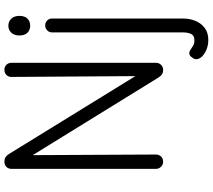

<svg xmlns="http://www.w3.org/2000/svg" viewBox="-67 -683 965 871"><g transform="rotate(-90 415.5 -247.5)"><path d="M117 10Q104 10 94.5 0.5Q85 -9 85 -22V-678Q85 -692 94 -701Q103 -710 117 -710Q131 -710 138.5 -704.5Q146 -699 152 -690L518 -96L506 -72L502 -678Q502 -692 511 -701Q520 -710 534 -710Q548 -710 557 -701Q566 -692 566 -678V-22Q566 -9 557 0.5Q548 10 534 10Q521 10 513.5 4.5Q506 -1 500 -10L121 -624L147 -623L150 -22Q150 -9 141 0.5Q132 10 117 10ZM669 215Q640 215 615 201.5Q590 188 584 170Q581 161 583.5 153Q586 145 591 141Q594 134 602 130.5Q610 127 620 131Q633 139 643 145.5Q653 152 667 152Q690 152 697 137Q704 122 704 99V-494Q704 -507 713.5 -516Q723 -525 736 -525Q749 -525 758 -516Q767 -507 767 -494V100Q767 130 756.5 156Q746 182 724.5 198.5Q703 215 669 215ZM734 -593Q715 -593 702.5 -605.5Q690 -618 690 -642Q690 -665 702.5 -678.5Q715 -692 734 -692Q754 -692 766.5 -678.5Q779 -665 779 -642Q779 -618 766.5 -605.5Q754 -593 734 -593Z"/></g></svg>

Font: National Park Light
Style: Regular
Weight: 300
Designer: Andrea Herstowski, Ben Hoepner
Version: Version 1.009